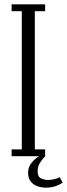

<svg xmlns="http://www.w3.org/2000/svg" viewBox="-20 -720 309 885"><path d="M33.5 0V-31.5H80.5V-668.5H33.5V-700H188V-668.5H140.5V-31.5H188V0ZM191 145Q172 145 153 138.5Q134 132 121.8 116.8Q109.5 101.5 109.5 76Q109.5 53.5 121.2 36.5Q133 19.5 148.5 7.8Q164 -4 175.5 -10L188 0Q178 10.5 165.8 28Q153.5 45.5 153.5 70Q153.5 95.5 169.8 102.5Q186 109.5 201.5 109.5Q213.5 109.5 229 106.2Q244.5 103 255 97L269 121.5Q257.5 130.5 237 137.8Q216.5 145 191 145Z"/></svg>

Font: Imbue Light
Style: Regular
Weight: 300
Designer: Tyler Finck
Foundry: Etcetera Type Company
Version: Version 1.102